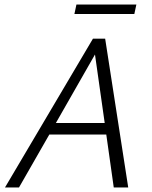

<svg xmlns="http://www.w3.org/2000/svg" viewBox="-20 -829 670 849"><path d="M583 -809 574 -767H309L318 -809ZM445 -658 547 0H483L450 -234H198L64 0H2L391 -658ZM443 -285 400 -588 227 -285Z"/></svg>

Font: Ysabeau Infant Semilight
Style: Italic
Weight: 300
Italic angle: -12°
Designer: Christian Thalmann (Catharsis Fonts)
Version: Version 0.003